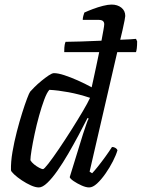

<svg xmlns="http://www.w3.org/2000/svg" viewBox="-20 -820 620 840"><path d="M150 0Q135 0 115 -9Q95 -18 75.5 -31Q56 -44 42.5 -56.5Q29 -69 28 -75Q27 -111 34.5 -155Q42 -199 53.5 -243.5Q65 -288 77 -326Q89 -364 98.5 -389Q108 -414 112 -419Q117 -425 130.5 -438.5Q144 -452 161 -466Q178 -480 193 -490Q208 -500 216 -500Q234 -500 261.5 -491Q289 -482 320.5 -468Q352 -454 381 -438Q383 -448 388.5 -472Q394 -496 400.5 -527.5Q407 -559 414 -592H261Q261 -614 263 -624Q265 -634 267 -637Q292 -637 335 -638.5Q378 -640 424 -642Q429 -669 432.5 -688.5Q436 -708 436 -714Q436 -733 412 -733H342Q342 -741 344.5 -750.5Q347 -760 349 -765Q364 -772 386.5 -780.5Q409 -789 431 -794.5Q453 -800 468 -800Q494 -800 511 -786.5Q528 -773 528 -750Q528 -742 516 -688L506 -646Q532 -647 550 -648Q568 -649 575 -650L580 -639Q580 -621 578.5 -609Q577 -597 575 -592H493L372 -69L383 -62Q392 -71 408 -91Q424 -111 441 -134.5Q458 -158 470 -177Q479 -177 485.5 -172.5Q492 -168 494 -163Q488 -142 474 -114.5Q460 -87 441.5 -60.5Q423 -34 404.5 -17Q386 0 370 0Q356 0 337 -8.5Q318 -17 302.5 -27.5Q287 -38 285 -45L343 -233Q351 -256 357.5 -276Q364 -296 368 -301L363 -304Q346 -270 324 -229Q302 -188 278.5 -147.5Q255 -107 231.5 -73.5Q208 -40 187 -20Q166 0 150 0ZM168 -80Q173 -80 192 -104.5Q211 -129 237.5 -168Q264 -207 291.5 -250.5Q319 -294 341.5 -332Q364 -370 374 -392Q326 -408 280 -416.5Q234 -425 196 -427Q185 -415 173.5 -384Q162 -353 151 -313.5Q140 -274 131.5 -234Q123 -194 118 -163Q113 -132 113 -119Q118 -110 129 -101Q140 -92 151.5 -86Q163 -80 168 -80Z"/></svg>

Font: Texturina
Style: Italic
Weight: 400
Italic angle: -11°
Designer: Guillermo Torres Carreño
Foundry: Omnibus-Type
Version: Version 1.002; ttfautohint (v1.8.3)